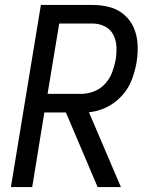

<svg xmlns="http://www.w3.org/2000/svg" viewBox="-20 -755 616 775"><path d="M24 0H110L159 -301H246L374 0H468L339 -302Q375 -305 410 -322Q445 -339 471.5 -368Q498 -397 511.5 -432Q525 -467 531 -502Q537 -538 535.5 -573.5Q534 -609 521 -640.5Q508 -672 482.5 -694.5Q457 -717 423.5 -726Q390 -735 354 -735H145ZM306 -376H172L219 -660H354Q380 -660 403 -648.5Q426 -637 437.5 -614.5Q449 -592 450 -566Q451 -540 447 -514Q442 -488 432.5 -462.5Q423 -437 403.5 -416Q384 -395 358 -385.5Q332 -376 306 -376Z"/></svg>

Font: Iosevka Sparkle Oblique
Style: Regular
Weight: 400
Italic angle: -9°
Designer: Belleve Invis
Foundry: Belleve Invis
Version: Version 4.5.0; ttfautohint (v1.8.3)